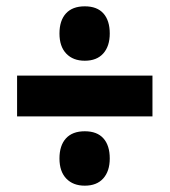

<svg xmlns="http://www.w3.org/2000/svg" viewBox="-20 -656 536 607"><path d="M248 -464Q211 -464 189.5 -486.5Q168 -509 168 -550Q168 -591 188.5 -613.5Q209 -636 248 -636Q287 -636 307 -613.5Q327 -591 327 -550Q327 -510 306.5 -487Q286 -464 248 -464ZM34 -288V-417H462V-288ZM248 -69Q211 -69 189.5 -91.5Q168 -114 168 -155Q168 -196 188.5 -218.5Q209 -241 248 -241Q287 -241 307 -218.5Q327 -196 327 -155Q327 -115 306.5 -92Q286 -69 248 -69Z"/></svg>

Font: Noto Sans Tamil ExtraCondensed Black
Style: Regular
Weight: 900
Width: 2
Designer: Jelle Bosma - Monotype Design Team
Foundry: Monotype Imaging Inc.
Version: Version 2.004; ttfautohint (v1.8.4.7-5d5b)